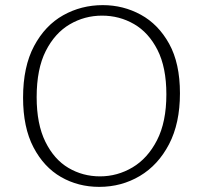

<svg xmlns="http://www.w3.org/2000/svg" viewBox="-20 -722 791 749"><path d="M367 7Q285 7 218 -31.5Q151 -70 110.5 -147.5Q70 -225 70 -341Q70 -462 113 -542.5Q156 -623 226.5 -662.5Q297 -702 381 -702Q461 -702 529.5 -664.5Q598 -627 640 -551Q682 -475 682 -358Q682 -241 639.5 -159.5Q597 -78 525.5 -35.5Q454 7 367 7ZM370 -34Q438 -34 497 -69Q556 -104 592.5 -175Q629 -246 629 -354Q629 -459 594.5 -527Q560 -595 503 -628Q446 -661 378 -661Q310 -661 252 -627Q194 -593 158.5 -523Q123 -453 123 -343Q123 -238 157 -169Q191 -100 247 -67Q303 -34 370 -34Z"/></svg>

Font: Bitter Light
Style: Regular
Weight: 300
Designer: Sol Matas, and Bitter project Authors
Foundry: Sol Matas
Version: Version 2.001